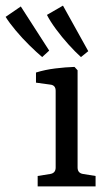

<svg xmlns="http://www.w3.org/2000/svg" viewBox="-98 -663 386 683"><path d="M178 -67Q178 -47 198 -44L242 -37V0H36V-37L80 -44Q100 -47 100 -67V-340Q100 -360 81 -362L30 -369V-405Q62 -415 98.5 -419.5Q135 -424 167 -425L178 -413ZM216 -481 190 -460Q170 -478 146 -504.5Q122 -531 101 -559.5Q80 -588 69 -610L126 -643ZM77 -483 52 -460Q32 -477 6.5 -502Q-19 -527 -42 -554.5Q-65 -582 -78 -603L-24 -640Z"/></svg>

Font: Yrsa
Style: Regular
Weight: 400
Designer: Anna Giedrys (Yrsa+Rasa design), David Brezina (Yrsa art-direction, Rasa art-direction, design)
Foundry: Rosetta Type Foundry
Version: Version 2.004